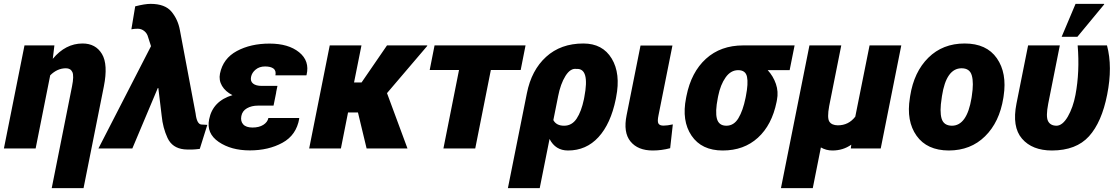

<svg xmlns="http://www.w3.org/2000/svg" viewBox="-21 -761 5709 984"><path d="M402.3 -538.1Q469.2 -538.1 501.5 -484.4Q533.7 -430.7 511.2 -317.9L407.2 203.1H244.1L348.1 -318.4Q358.9 -372.1 349.9 -391.6Q340.8 -411.1 316.9 -411.1Q272.5 -411.1 236.3 -375L161.6 0H-1L104.5 -528.3H257.8L249.5 -459.5Q314.9 -538.1 402.3 -538.1Z M652.3 -610.8 671.9 -728.5Q721.7 -741.2 750.5 -741.2Q824.7 -741.2 857.9 -701.2Q891.1 -661.1 900.9 -606.9L981.4 -179.7Q987.8 -124.5 1011.2 -122.8Q1034.7 -121.1 1041.5 -121.1L1002.9 2Q960 7.8 922.9 4.4Q861.8 -2 837.6 -54Q813.5 -106 807.6 -167.5L790.5 -309.6H787.6L657.2 0H483.4L752.9 -524.4L738.3 -569.8Q733.4 -589.8 718.5 -601.8Q703.6 -613.8 685.1 -613.8Q666.5 -613.8 652.3 -610.8Z M1550.3 -377.9 1549.3 -375H1390.6Q1395 -398.9 1380.6 -409.7Q1366.2 -420.4 1337.4 -420.4Q1308.6 -420.4 1289.3 -404.5Q1270 -388.7 1265.6 -366.7Q1261.2 -344.7 1275.9 -332.8Q1290.5 -320.8 1320.8 -320.8H1400.9L1394 -287.1H1394.5L1380.9 -219.7H1300.8Q1268.6 -219.7 1244.6 -206.1Q1220.7 -192.4 1215.8 -166Q1210.9 -139.6 1225.6 -123.5Q1240.2 -107.4 1273.4 -107.4Q1306.6 -107.4 1328.4 -121.1Q1350.1 -134.8 1354.5 -156.2H1511.7L1512.7 -153.3Q1498 -68.4 1426.5 -29.3Q1355 9.8 1259.3 9.8Q1163.6 9.8 1099.9 -33.7Q1036.1 -77.1 1050.8 -149.4Q1069.3 -243.2 1170.4 -273.4Q1134.3 -291.5 1116.9 -320.8Q1099.6 -350.1 1106.4 -383.8Q1122.1 -461.4 1192.9 -499.5Q1263.7 -537.6 1360.4 -537.6Q1457 -537.6 1512 -493.2Q1566.9 -448.7 1550.3 -377.9Z M1813.5 -184.6H1762.7L1726.1 0H1563.5L1668.9 -528.3H1831.5L1793.5 -338.4H1832L1962.4 -528.3H2168L2168.9 -525.9L1962.4 -283.7L2067.4 0H1857.9Z M2647.5 -402.3H2494.6L2414.6 0H2251.5L2331.5 -402.3H2181.2L2206.1 -528.3H2672.4Z M2971.7 -252.9 2973.6 -263.2Q3002.4 -412.1 2933.6 -407.7Q2902.8 -412.6 2877.2 -372.1Q2851.6 -331.5 2838.9 -265.6L2838.4 -265.1H2838.9L2814.9 -145.5Q2830.1 -116.7 2870.1 -116.7Q2910.2 -116.7 2934.3 -153.1Q2958.5 -189.5 2971.7 -252.9ZM2890.1 10.3Q2825.7 10.3 2795.4 -48.8L2745.1 203.1H2582L2679.2 -282.7Q2702.6 -401.4 2777.8 -469.7Q2853 -538.1 2968.8 -538.1Q3067.4 -538.1 3114 -460.9Q3160.6 -383.8 3136.7 -263.2L3134.8 -252.9Q3108.9 -126.5 3046.1 -58.1Q2983.4 10.3 2890.1 10.3Z M3427.2 -123.5 3413.6 -1.5Q3369.6 10.3 3324.2 10.3Q3248 10.3 3210.2 -36.1Q3172.4 -82.5 3190.4 -170.9L3261.7 -527.8H3425.3L3354 -170.9Q3347.2 -139.2 3353.3 -128.2Q3359.4 -117.2 3379.4 -117.2Q3399.4 -117.2 3427.2 -123.5Z M3799.8 -258.8 3801.8 -269Q3814.5 -333.5 3807.4 -367.4Q3800.3 -401.4 3762.2 -401.4Q3724.1 -401.4 3697.8 -364.3Q3671.4 -327.1 3659.7 -269L3657.7 -258.8Q3643.6 -188 3653.3 -152.3Q3663.1 -116.7 3701.7 -116.7Q3740.2 -116.7 3763.4 -155.3Q3786.6 -193.8 3799.8 -258.8ZM3495.1 -258.8 3497.1 -269Q3521.5 -391.1 3596.9 -459.7Q3672.4 -528.3 3788.1 -528.3Q3788.1 -527.8 4051.3 -528.3L4025.9 -401.4H3913.6Q3941.9 -370.6 3955.6 -330.8Q3969.2 -291 3960.9 -249L3959 -238.8Q3935.1 -120.6 3863.3 -55.2Q3791.5 10.3 3683.1 10.3Q3574.7 10.3 3523.2 -65.7Q3471.7 -141.6 3495.1 -258.8Z M4272.9 -118.7Q4328.1 -118.7 4362.3 -163.1L4435.5 -528.3H4598.1L4492.7 0H4339.4L4341.8 -19.5Q4299.3 10.3 4245.1 10.3Q4212.9 10.3 4186 -5.4L4144.5 203.1H3981.4L4127.4 -528.3H4290.5L4228.5 -217.3Q4217.3 -156.2 4229.5 -137.7Q4241.7 -119.1 4272.9 -118.7Z M4857.4 -116.7Q4934.6 -116.7 4958 -258.8L4959.5 -269Q4970.2 -336.9 4959.5 -374Q4949.2 -411.1 4907.2 -411.1Q4828.6 -411.1 4806.6 -269L4805.2 -258.8Q4793.9 -189.5 4804.7 -153.3Q4815.4 -117.2 4857.4 -116.7ZM5122.6 -269 5121.1 -258.8Q5101.1 -134.8 5027.3 -62.5Q4954.1 9.8 4841.8 10.3Q4729.5 9.8 4676.3 -65.4Q4623 -140.6 4642.1 -258.8L4643.6 -269Q4663.1 -392.6 4736.8 -465.3Q4810.5 -538.1 4922.9 -538.1Q5035.2 -538.1 5087.9 -462.4Q5140.6 -386.7 5122.6 -269Z M5393.1 -116.7Q5424.3 -116.7 5451.7 -163.6Q5478.5 -210.4 5490.7 -274.4Q5513.2 -393.1 5502 -528.3H5652.3Q5681.6 -418.5 5653.3 -276.4Q5625.5 -134.8 5560.1 -62.5Q5494.6 9.8 5370.6 10.3Q5269 10.3 5216.8 -50.3Q5164.6 -110.8 5188.5 -230.5L5248 -528.3H5410.6L5351.1 -229.5Q5338.4 -164.1 5350.1 -140.6Q5361.8 -117.2 5393.1 -116.7ZM5491.2 -741.2H5637.2L5638.2 -738.8L5500.5 -572.3H5419.9Z"/></svg>

Font: Roboto-BlackItalic
Style: Italic
Weight: 900
Italic angle: -12°
Designer: Google
Version: Version 1.100141; 2013